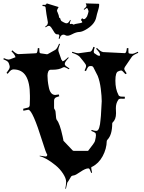

<svg xmlns="http://www.w3.org/2000/svg" viewBox="-43 -1077 864 1153"><path d="M231 -1029.3Q231 -1040 219.7 -1040Q218.8 -1040 215.6 -1040.5Q212.4 -1041 211.4 -1041L213.4 -1048.3Q226.6 -1046.9 230.2 -1048.3Q233.9 -1049.8 237.8 -1056.2V-1056.6L309.1 -1034.7Q307.6 -1031.7 301.8 -1022L298.8 -1011.7Q298.8 -1011.2 302.2 -1004.4Q311.5 -983.9 311.5 -972.2Q322.8 -964.8 320.3 -959Q323.7 -955.6 324 -953.6Q324.2 -951.7 325.7 -950.7L340.3 -942.4Q361.8 -929.7 372.6 -947.8Q375 -953.1 378.4 -957.5L381.8 -956.5Q374 -935.5 377 -933.6Q379.9 -931.6 384 -933.3Q388.2 -935.1 393.1 -932.1Q397.9 -929.2 398.9 -929.2Q407.7 -933.6 424.8 -935.8Q441.9 -938 450.7 -941.9Q451.2 -948.7 442.9 -957L450.2 -967.8Q450.7 -966.3 455.6 -963.4Q466.8 -956.5 480 -979Q481.9 -981.9 485.6 -995.4Q489.3 -1008.8 488.5 -1010.7Q487.8 -1012.7 485.8 -1018.3Q483.9 -1023.9 483.2 -1024.7Q482.4 -1025.4 480.7 -1027.6Q479 -1029.8 476.8 -1028.1Q474.6 -1026.4 471.2 -1024.4Q467.8 -1022.5 461.9 -1017.6L460 -1022.5Q477.5 -1036.1 476.3 -1043.2Q475.1 -1050.3 471.7 -1056.6L551.8 -1054.2Q554.7 -1043 546.4 -1016.1Q538.1 -989.3 535.2 -974.1Q527.3 -934.1 481.9 -904.8Q451.7 -885.3 433.3 -885Q415 -884.8 389.4 -871.1Q363.8 -857.4 350.8 -865Q337.9 -872.6 327.6 -865.7Q317.4 -858.9 315.9 -844.7L309.1 -845.2Q313.5 -859.9 313.2 -863.5Q313 -867.2 309.6 -869.4Q306.2 -871.6 301.5 -870.8Q296.9 -870.1 291.3 -873.5Q285.6 -877 274.7 -896.5Q263.7 -916 255.4 -920.7Q247.1 -925.3 231.4 -912.6L228.5 -917.5Q238.3 -923.8 241 -928.2Q243.7 -932.6 244.6 -942.9Q233.9 -999 231 -1029.3ZM652.8 -426.8 653.8 -397Q653.8 -359.4 632.8 -340.8Q630.9 -336.9 630.9 -335.9Q630.9 -267.1 602.1 -237.8Q598.1 -232.4 598.1 -230Q597.2 -183.1 573.5 -139.2Q549.8 -95.2 509.8 -75.2Q504.9 -75.2 504.9 -69.1Q504.9 -63 509.8 -41L504.9 -38.1Q498.5 -55.7 495.4 -60.8Q492.2 -65.9 487.8 -65.9Q470.2 -65.9 440.2 -45.2Q410.2 -24.4 400.4 -23.7Q390.6 -22.9 384.8 -18.1L367.2 11.2Q361.3 17.1 360.1 23.9Q358.9 30.8 357.9 34.7Q353.5 51.8 353 56.2H349.1Q354 33.7 354 13.9Q354 -5.9 335.7 -34.2Q317.4 -62.5 291 -84Q235.4 -129.4 194.8 -139.2L195.8 -142.1Q224.1 -137.2 229.5 -137.2Q234.9 -137.2 237.3 -139.2Q240.7 -141.6 240.7 -148.9Q232.9 -157.7 211.9 -226.6Q152.3 -418 127 -418Q123.5 -418 97.2 -412.1L96.2 -423.8Q125.5 -431.2 126 -431.2Q135.7 -435.5 135.7 -448.2L136.7 -483.9V-502Q136.7 -581.5 112.3 -621.1Q88.9 -659.2 39.1 -660.2Q30.3 -660.2 23.2 -655.5Q16.1 -650.9 2.9 -633.8L-3.9 -639.2Q15.1 -664.1 15.1 -672.9V-680.2L10.7 -694.8Q8.3 -702.6 2.4 -707.8Q-3.4 -712.9 -22.9 -721.2L-20 -728Q-0.5 -719.2 7.6 -719.2Q15.6 -719.2 31 -726.1Q46.4 -732.9 48.8 -732.9L49.8 -731.9Q49.8 -745.1 25.9 -769L30.8 -774.9Q54.7 -752 67.9 -752L167 -756.8Q173.3 -756.8 175.8 -757.8Q182.1 -760.7 184.1 -788.1H192.9Q192.9 -761.2 196.5 -758.8Q200.2 -756.3 207 -755.9L239.7 -751Q241.2 -751 245.1 -752.9L286.1 -775.9Q299.3 -781.2 312 -814.9L316.9 -812Q307.1 -786.1 307.1 -779.1Q307.1 -772 309.1 -766.1L326.2 -717.8Q329.1 -717.8 332 -709Q341.8 -709 365.7 -732.9L370.1 -730Q346.2 -705.1 346.2 -694.8V-691.9Q346.2 -685.5 354 -679.4Q361.8 -673.3 374 -666L371.1 -661.1Q347.7 -673.8 343.3 -673.8Q338.9 -673.8 335 -671.9Q312 -658.2 272.9 -658.2H261.7Q251.5 -658.2 246.8 -647.5Q242.2 -636.7 242.2 -622.8Q242.2 -608.9 243.9 -591.8Q245.6 -574.7 250 -553.7Q258.8 -506.8 289.1 -506.8Q294.9 -506.8 310.1 -509.8L313 -499Q293 -493.7 287.4 -488Q281.7 -482.4 281.7 -473.1V-428.2Q281.7 -424.3 286.6 -417.7Q291.5 -411.1 292.2 -387.9Q293 -364.7 297.9 -356.9Q315.9 -336.9 333 -257.8Q338.9 -231 337.9 -231.9L394 -172.9Q397.9 -170.9 401.9 -170.9H485.8Q524.9 -219.7 527.3 -230Q533.2 -254.4 533.2 -265.1Q533.2 -275.9 528.1 -279.8Q522.9 -283.7 504.9 -291L507.8 -296.9Q523.4 -291 535.2 -291Q546.9 -291 552.7 -310.3Q558.6 -329.6 560.3 -354.2Q562 -378.9 563 -381.8L567.9 -469.2Q567.9 -498 562.3 -543.5Q556.6 -588.9 543.9 -621.1L517.1 -673.8Q512.7 -680.2 506.8 -680.2H499Q489.7 -680.2 484.6 -672.4Q479.5 -664.6 473.1 -649.9L464.8 -653.8Q474.1 -672.9 474.1 -679.2Q474.1 -685.5 471.4 -690.2Q468.8 -694.8 463.6 -701.4Q458.5 -708 454.1 -713.6Q449.7 -719.2 443.4 -726.6L435.1 -736.8Q419.9 -750.5 389.2 -759.8L391.1 -766.1Q417.5 -756.8 426.8 -756.8L494.1 -766.1H497.1Q508.3 -766.1 518.1 -795.9L525.9 -793Q520 -774.9 520 -766.4Q520 -757.8 525.9 -755.9Q543.5 -742.2 550.8 -742.2Q558.1 -742.2 558.1 -744.1Q558.1 -753.4 553.7 -760.7Q549.3 -768.1 534.2 -784.2L539.1 -789.1Q561.5 -766.1 577.1 -764.2L706.1 -757.8Q716.3 -757.8 718.8 -788.1H728V-771Q728 -758.3 731 -756.8Q733.9 -755.4 737.8 -754.9H739.7Q742.2 -753.9 751.2 -753.9Q760.3 -753.9 785.2 -766.1L787.1 -759.8Q754.4 -746.1 748 -734.9L707 -674.8Q703.1 -667 703.1 -662.4Q703.1 -657.7 717.8 -636.2L710 -631.8Q691.4 -653.8 685.1 -653.8Q678.7 -653.8 668 -648.9Q649.9 -644 649.9 -592.8Q649.9 -541.5 668 -507.8Q669.4 -500.5 682.1 -497.1L707 -496.1L706.1 -483.9Q689.9 -484.9 681.6 -484.4Q668.5 -483.4 666 -475.1Q652.8 -456.1 652.8 -426.8Z"/></svg>

Font: Eater
Style: Regular
Weight: 400
Version: Version 001.002